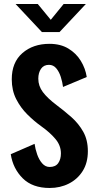

<svg xmlns="http://www.w3.org/2000/svg" viewBox="-20 -924 490 955"><path d="M227 11Q141.5 11 93 -37.2Q44.5 -85.5 33.5 -157L152 -208.5Q155.5 -183 164.8 -156.2Q174 -129.5 189.8 -111.5Q205.5 -93.5 227 -93.5Q256 -93.5 269.5 -112.5Q283 -131.5 283 -161Q283 -200 256.2 -232.2Q229.5 -264.5 184.5 -296.5Q149.5 -321.5 116 -354.8Q82.5 -388 60.5 -431.2Q38.5 -474.5 38.5 -529.5Q38.5 -614 91.5 -660Q144.5 -706 226 -706Q281 -706 320 -682.5Q359 -659 382 -621.2Q405 -583.5 411.5 -541L293.5 -491.5Q290.5 -515.5 282.5 -541Q274.5 -566.5 260 -584Q245.5 -601.5 223.5 -601.5Q197.5 -601.5 184 -581.8Q170.5 -562 170.5 -532.5Q170.5 -496.5 193.2 -466Q216 -435.5 262.5 -400.5Q300.5 -372 335.8 -340.8Q371 -309.5 394 -268.8Q417 -228 417 -172Q417 -114 391.2 -73.2Q365.5 -32.5 322.5 -10.8Q279.5 11 227 11ZM57.5 -904H168L232.5 -825.5L296.5 -904H407L276 -764.5H188.5Z"/></svg>

Font: Trispace Condensed SemiBold
Style: Regular
Weight: 600
Width: 3
Designer: Tyler Finck
Foundry: Etcetera Type Company
Version: Version 1.210; ttfautohint (v1.8.3)